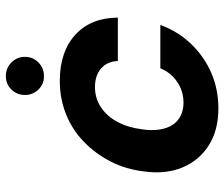

<svg xmlns="http://www.w3.org/2000/svg" viewBox="-75 -678 765 655"><g transform="rotate(-90 307.5 -350.5)"><path d="M265 12Q191 12 139.5 -20.5Q88 -53 64 -110Q40 -167 50 -240Q57 -303 84 -355.5Q111 -408 152 -447.5Q193 -487 246 -508Q299 -529 359 -529Q458 -529 516 -476.5Q574 -424 575 -331H427Q425 -368 401 -388.5Q377 -409 338 -409Q300 -409 269.5 -389Q239 -369 219.5 -333Q200 -297 194 -249Q189 -216 193 -189.5Q197 -163 208.5 -145Q220 -127 239.5 -117Q259 -107 285 -107Q311 -107 333.5 -116.5Q356 -126 374 -143.5Q392 -161 402 -186H550Q528 -126 485.5 -81.5Q443 -37 387 -12.5Q331 12 265 12ZM375 -583Q348 -583 329.5 -602Q311 -621 311 -648Q311 -675 329.5 -694Q348 -713 375 -713Q403 -713 422 -694Q441 -675 441 -648Q441 -621 422 -602Q403 -583 375 -583Z"/></g></svg>

Font: DM Sans 11pt ExtraBold
Style: Italic
Weight: 800
Italic angle: -10°
Version: Version 4.004;gftools[0.9.30]